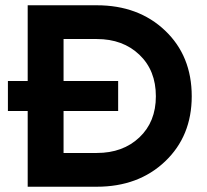

<svg xmlns="http://www.w3.org/2000/svg" viewBox="-20 -708 785 728"><path d="M10 -287V-401H85V-688H347Q505 -688 606 -592Q707 -496 707 -343Q707 -192 606 -96Q505 0 347 0H85V-287ZM428 -287H221V-128H347Q446 -128 508.5 -187Q571 -246 571 -343Q571 -441 508.5 -500.5Q446 -560 347 -560H221V-401H428Z"/></svg>

Font: Roundo SemiBold
Style: Regular
Weight: 600
Designer: Namrata Goyal (Gurmukhi), Shiva Nallaperumal (Latin)
Foundry: Indian Type Foundry
Version: Version 1.000;PS 1.0;hotconv 1.0.88;makeotf.lib2.5.647800